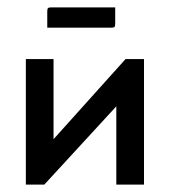

<svg xmlns="http://www.w3.org/2000/svg" viewBox="-20 -500 460 520"><path d="M108 -425V-469Q108 -476 110 -478Q112 -480 119 -480H292V-436Q292 -429 290 -427Q288 -425 281 -425ZM50 0V-340H125V-123L320 -340H370V0H295V-212L100 0Z"/></svg>

Font: Glametrix
Style: Bold
Weight: 700
Designer: gluk
Foundry: gluk
Version: Version 0.40